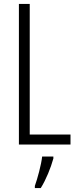

<svg xmlns="http://www.w3.org/2000/svg" viewBox="-20 -734 396 975"><path d="M76 0H338V-51H131V-714H76ZM251 71V61H194C190 101 170 174 157 210V221H187C214 178 238 118 251 71Z"/></svg>

Font: Noto Sans Gurmukhi UI ExtraCondensed Light
Style: Regular
Weight: 300
Width: 2
Designer: Jelle Bosma - Monotype Design Team
Foundry: Monotype Imaging Inc.
Version: Version 2.004